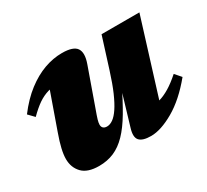

<svg xmlns="http://www.w3.org/2000/svg" viewBox="-106 -641 878 815"><g transform="rotate(-30 333.0 -233.0)"><path d="M365.5 -59 423 -252 427.5 -242.5Q394.5 -173.5 365.2 -124.2Q336 -75 306.2 -44.2Q276.5 -13.5 243.2 0.8Q210 15 170 15Q113.5 15 87.5 -12.2Q61.5 -39.5 61.5 -81Q61.5 -102 68 -130.2Q74.5 -158.5 88.5 -197.5L169 -425.5L204.5 -376.5Q170 -377 143.2 -369.2Q116.5 -361.5 92.2 -344.8Q68 -328 40 -300L13 -328Q53.5 -381.5 97 -414.8Q140.5 -448 184.5 -463.8Q228.5 -479.5 271.5 -479.5Q327 -479.5 342.8 -455.8Q358.5 -432 341.5 -384.5L277.5 -204Q266.5 -174 262.2 -159.5Q258 -145 258 -136Q258 -125.5 264.2 -119.5Q270.5 -113.5 282.5 -113.5Q297 -113.5 312.2 -124.2Q327.5 -135 343.2 -158.5Q359 -182 375.8 -220.2Q392.5 -258.5 410 -314L457.5 -464.5H643L509.5 -35L472.5 -90.5Q502.5 -91 528.2 -98.2Q554 -105.5 580.8 -121.8Q607.5 -138 638.5 -165.5L664.5 -135.5Q601.5 -59 537 -22Q472.5 15 424.5 15Q383 15 368 -1.8Q353 -18.5 365.5 -59Z"/></g></svg>

Font: Newsreader ExtraBold
Style: Italic
Weight: 800
Italic angle: -17°
Designer: Hugues Gentile
Foundry: Production Type
Version: Version 1.003